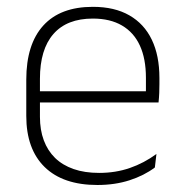

<svg xmlns="http://www.w3.org/2000/svg" viewBox="-20 -518 523 548"><path d="M258 10Q160 10 107.5 -41.2Q55 -92.5 55 -187V-290.5Q55 -391.5 103.5 -445Q152 -498.5 245 -498.5Q307 -498.5 349.2 -474.2Q391.5 -450 413.2 -404.8Q435 -359.5 435 -295.5V-278Q435 -265.5 434.5 -252.8Q434 -240 432.5 -225.5H396Q396.5 -245.5 396.5 -263.2Q396.5 -281 396.5 -296Q396.5 -350.5 379.2 -388Q362 -425.5 328.2 -445.2Q294.5 -465 245 -465Q171 -465 132.5 -421Q94 -377 94 -293V-245V-239V-184.5Q94 -147 105 -117.5Q116 -88 137.2 -67.2Q158.5 -46.5 190 -35.5Q221.5 -24.5 263 -24.5Q310 -24.5 350.5 -38.5Q391 -52.5 426.5 -78.5L422 -40Q391.5 -17 349.8 -3.5Q308 10 258 10ZM75 -225.5V-257.5H422.5V-225.5Z"/></svg>

Font: Anek Odia Medium ExtraLight
Style: Regular
Weight: 250
Version: Version 1.003